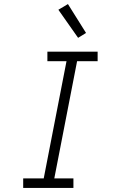

<svg xmlns="http://www.w3.org/2000/svg" viewBox="-20 -924 590 944"><path d="M341 0H94V-47H195L307 -623H213V-670H460V-623H359L247 -47H341ZM364 -738 267 -876 314 -904 403 -762Z"/></svg>

Font: Lode Dark
Style: Italic
Weight: 400
Italic angle: -11°
Monospace: yes
Designer: Belleve Invis
Foundry: Belleve Invis
Version: Version 29.2.0; ttfautohint (v1.8.3)